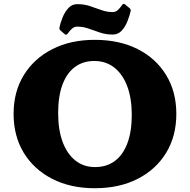

<svg xmlns="http://www.w3.org/2000/svg" viewBox="-20 -981 1006 1017"><path d="M482 16Q354 16 257 -33.5Q160 -83 106 -171.5Q52 -260 52 -378Q52 -495 106 -583Q160 -671 257 -720.5Q354 -770 482 -770Q612 -770 709 -721Q806 -672 860 -583.5Q914 -495 914 -378Q914 -260 860 -171.5Q806 -83 709 -33.5Q612 16 482 16ZM483 -96Q545 -96 588.5 -128.5Q632 -161 655 -223Q678 -285 678 -372Q678 -460 654 -524Q630 -588 585.5 -623Q541 -658 479 -658Q419 -658 376 -625.5Q333 -593 310.5 -531.5Q288 -470 288 -382Q288 -294 311.5 -230Q335 -166 379 -131Q423 -96 483 -96ZM301 -819Q293 -825 295 -836Q300 -860 311.5 -888.5Q323 -917 342 -938Q361 -959 389 -959Q426 -959 457 -948.5Q488 -938 517.5 -927.5Q547 -917 577 -917Q593 -917 605 -928.5Q617 -940 628 -956Q634 -964 642 -958L666 -938Q674 -932 672 -922Q667 -899 655.5 -869.5Q644 -840 625 -819Q606 -798 577 -798Q541 -798 510 -808.5Q479 -819 449.5 -829.5Q420 -840 389 -840Q373 -840 360.5 -828.5Q348 -817 337 -801Q331 -794 323 -800Z"/></svg>

Font: Hahmlet Black
Style: Regular
Weight: 900
Version: Version 1.002